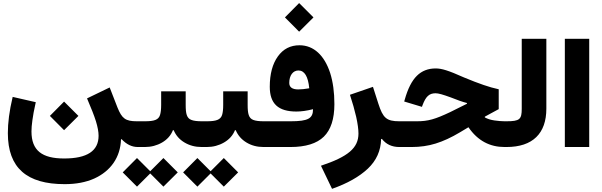

<svg xmlns="http://www.w3.org/2000/svg" viewBox="-20 -951 3892 1242"><path d="M394.5 -108.9 487.3 -201.2 394.5 -293.9 302.7 -201.2ZM62 -324.2C40 -231.9 30.8 -155.8 30.8 -89.8C30.8 136.2 154.3 240.2 398.4 240.2C472.2 240.2 535.6 228 589.4 204.1C696.8 155.3 758.8 65.9 762.7 -49.3L766.6 -50.8C798.3 -17.1 833 0 871.1 0H873.5V-166.5H865.2C791.5 -166.5 768.6 -184.6 740.2 -254.9L689.5 -385.3L543 -314.5C569.8 -252 589.4 -202.6 600.6 -166.5C611.8 -129.9 617.7 -98.6 617.7 -72.8C617.7 25.4 543.5 74.2 395 74.2C252 74.2 183.6 22.9 183.6 -100.6C183.6 -121.1 185.5 -145 189.5 -172.9C192.9 -200.7 200.2 -239.7 211.4 -290Z M866.2 256.3 951.7 170.9 1037.1 256.3 1129.9 164.1 1037.1 71.3 951.7 156.7 866.2 71.3 773.9 164.1ZM1022.5 -360.4V-272.5C1022.5 -244.1 1020 -222.2 1015.1 -207C1005.4 -176.3 978.5 -166.5 917.5 -166.5H873.5C857.4 -166.5 851.1 -142.6 851.1 -84C851.1 -24.9 857.4 0 873.5 0H917.5C958 0 995.1 -9.8 1028.8 -29.3C1062 -48.8 1085.4 -75.2 1098.6 -108.9H1103.5C1117.7 -75.2 1140.6 -48.8 1173.3 -29.3C1206.1 -9.8 1242.7 0 1284.2 0H1301.3V-166.5H1285.2C1254.9 -166.5 1232.4 -169.4 1217.8 -175.3C1188 -186.5 1181.2 -215.3 1181.2 -272.5V-360.4Z M1582 -360.4H1423.8V-272.5C1423.8 -244.1 1421.4 -222.2 1416.5 -207C1406.2 -176.3 1378.4 -166.5 1317.9 -166.5H1301.3C1285.2 -166.5 1278.8 -142.6 1278.8 -84C1278.8 -24.9 1285.2 0 1301.3 0H1317.9C1358.4 0 1395.5 -9.8 1429.2 -29.3C1462.9 -48.8 1486.3 -75.2 1500 -108.9H1504.9C1519 -75.2 1542 -48.8 1574.2 -29.3C1606.4 -9.8 1643.1 0 1684.6 0H1702.1V-166.5H1685.5C1655.3 -166.5 1632.8 -169.4 1618.2 -175.3C1588.9 -186.5 1582 -215.3 1582 -272.5ZM1256.8 256.3 1342.3 170.9 1427.7 256.3 1520.5 164.1 1427.7 71.3 1342.3 156.7 1256.8 71.3 1164.6 164.1Z M1915 -746.1 2007.8 -838.4 1915 -931.2 1823.2 -838.4ZM1702.1 -166.5C1686.5 -166.5 1679.7 -142.6 1679.7 -84C1679.7 -24.9 1686.5 0 1702.1 0H1858.9C1957 0 2029.3 -22.5 2074.7 -66.9C2120.1 -111.3 2143.1 -181.6 2143.1 -277.3C2143.1 -355 2133.8 -421.9 2115.7 -479C2078.6 -592.8 2009.3 -658.2 1917.5 -658.2C1858.4 -658.2 1812 -634.3 1777.3 -585.9C1742.7 -537.6 1725.1 -472.2 1725.1 -389.6C1725.1 -280.3 1779.8 -229.5 1897.5 -229.5C1928.7 -229.5 1964.4 -234.4 2004.9 -244.6C2004.9 -185.1 1974.1 -166.5 1859.9 -166.5ZM1980.5 -379.9C1952.6 -375 1929.2 -372.6 1909.2 -372.6C1870.6 -372.6 1851.1 -386.7 1851.1 -414.6C1851.1 -462.9 1875 -495.1 1910.6 -495.1C1949.7 -495.1 1973.1 -456.5 1980.5 -379.9Z M2243.7 -337.9C2260.7 -286.6 2273.9 -239.3 2284.2 -194.8C2293.9 -150.4 2298.8 -114.3 2298.8 -87.4C2298.8 6.3 2231.9 62.5 2056.2 121.1L2127.9 270.5C2226.6 235.8 2303.7 192.4 2359.4 140.1C2414.6 87.9 2443.4 24.4 2445.3 -51.3L2450.2 -52.7C2477.5 -17.6 2515.1 0 2563 0H2563.5V-166.5H2563C2480 -166.5 2457 -188.5 2427.7 -279.8L2392.6 -389.2Z M2798.3 -508.3C2749.5 -508.3 2709 -492.7 2676.8 -460.9C2644.5 -429.2 2618.2 -377.9 2598.1 -306.2L2594.7 -294.4L2709.5 -259.8L2713.4 -271C2734.4 -326.2 2755.9 -347.7 2797.4 -347.7C2816.4 -347.7 2843.8 -339.8 2896 -320.8C2940.4 -303.2 2971.2 -292 3000.5 -284.7V-279.8L2891.6 -225.6C2795.4 -180.2 2750 -166.5 2676.8 -166.5H2563.5C2547.9 -166.5 2541 -144 2541 -84C2541 -23.4 2547.9 0 2563.5 0H2643.6C2697.8 0 2749.5 -7.3 2798.3 -22.5C2847.2 -37.6 2899.4 -61.5 2955.6 -95.2L3010.3 -127.9C3070.8 -39.6 3149.9 0 3243.7 0H3256.3V-166.5H3244.1C3224.1 -166.5 3202.1 -168.5 3178.2 -171.9C3154.3 -175.3 3133.3 -182.1 3116.2 -191.4V-196.3L3206.1 -245.1V-373.5C3174.3 -380.4 3141.6 -389.6 3107.9 -401.4C3073.7 -413.1 3031.2 -429.2 2981 -450.2C2879.4 -495.6 2836.9 -508.3 2798.3 -508.3Z M3256.3 -166.5C3249.5 -166.5 3244.1 -161.1 3239.7 -150.4C3235.4 -139.2 3233.4 -117.2 3233.4 -84C3233.4 -50.3 3235.4 -28.3 3239.7 -17.1C3244.1 -5.9 3249.5 0 3256.3 0C3426.8 0 3514.2 -88.4 3514.2 -248V-700.2H3355V-248C3355 -179.2 3342.3 -166.5 3256.3 -166.5Z M3791.5 -700.2H3633.8V0H3791.5Z"/></svg>

Font: Estedad ExtraBold
Style: Regular
Weight: 800
Designer: Amin Abedi
Version: Version 7.3